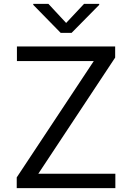

<svg xmlns="http://www.w3.org/2000/svg" viewBox="-20 -967 678 987"><path d="M66 0H573V-74H177L572 -671V-728H67V-653H462L66 -55ZM151 -942 292 -798H348L490 -942V-947H412L320 -849L229 -947H151Z"/></svg>

Font: Wafeq
Style: Regular
Weight: 400
Designer: Rasmus Andersson & Azza Alameddine
Foundry: Google & TypeTogether
Version: Version 3.000;FEAKit 1.0